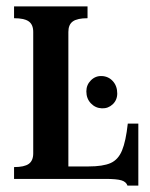

<svg xmlns="http://www.w3.org/2000/svg" viewBox="-20 -560 469 601"><path d="M24 -37Q56 -37 70 -47Q84 -57 84 -80V-460Q84 -483 70 -493Q56 -503 24 -503V-540H254V-503Q222 -503 208 -493Q194 -483 194 -460V-39H257Q302 -39 326 -49.5Q350 -60 362 -89Q374 -118 380 -173H413V21H379Q375 9 360 4.5Q345 0 310 0H24ZM347 -267.4Q347 -247.1 332.9 -233.6Q318.7 -220.2 299.1 -220.9Q278.7 -221.6 264.5 -236.5Q250.3 -251.4 250.3 -274Q250.3 -294.3 264.5 -308.5Q278.7 -322.7 298.3 -322Q319.4 -321.2 333.2 -306Q347 -290.7 347 -267.4Z"/></svg>

Font: Girassol
Style: Regular
Weight: 400
Width: 3
Designer: Liam Spradlin
Version: Version 1.004